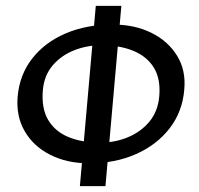

<svg xmlns="http://www.w3.org/2000/svg" viewBox="-20 -632 676 652"><path d="M282 -77.4Q207.4 -77.4 150.4 -106.4Q93.4 -135.4 63.9 -186.4Q34.4 -237.3 39.9 -303.9Q46.4 -378.3 89.4 -433.3Q132.3 -488.4 203 -518.5Q273.6 -548.7 362.4 -548.7Q437.5 -548.7 494.3 -520.4Q551.2 -492.2 581.6 -442.3Q612 -392.5 605.7 -327.4Q599.5 -252.3 555.9 -196.1Q512.3 -139.9 441.8 -108.7Q371.3 -77.4 282 -77.4ZM320.7 -147.7Q370.3 -147.7 414.3 -165.9Q458.3 -184.1 487.3 -218.9Q516.3 -253.8 520.8 -304.7Q526 -364.1 502.4 -402.4Q478.7 -440.6 432.5 -459.5Q386.2 -478.4 323.7 -478.4Q275.6 -478.4 231.8 -461.2Q188.1 -444 159.1 -410.1Q130.1 -376.2 125.6 -326.8Q120.1 -264.6 143.4 -225.1Q166.6 -185.6 212.3 -166.7Q257.9 -147.7 320.7 -147.7ZM251.3 0 305.3 -612H392.1L338.1 0Z"/></svg>

Font: Ancizar Sans Thin
Style: Italic
Weight: 100
Italic angle: -4°
Designer: Cesar Puertas, Viviana Monsalve, Julian Moncada, Julian Prieto, Jose Castro, Mariel Hernandez, Felipe Aragon, Sara Alarc
Version: Version 8.100